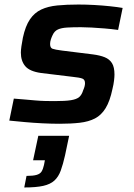

<svg xmlns="http://www.w3.org/2000/svg" viewBox="-20 -538 592 847"><path d="M243 8Q208 8 167.5 6Q127 4 89 0.5Q51 -3 21 -6L41 -103Q67 -101 90 -99Q113 -97 135.5 -95Q158 -93 179 -92.5Q200 -92 221 -92Q268 -92 293 -96Q318 -100 329.5 -110Q341 -120 347 -140Q351 -149 353 -156.5Q355 -164 355 -171Q355 -187 343 -191.5Q331 -196 301 -199L161 -216Q111 -223 91.5 -246Q72 -269 72 -306Q72 -316 74.5 -334Q77 -352 81 -372Q92 -423 112 -452.5Q132 -482 162 -496Q192 -510 233 -514Q274 -518 326 -518Q360 -518 396 -516Q432 -514 465 -510.5Q498 -507 521 -503L501 -406Q472 -410 441.5 -412.5Q411 -415 384 -416.5Q357 -418 337 -418Q301 -418 276 -416.5Q251 -415 235.5 -408Q220 -401 212 -383Q208 -375 204.5 -364.5Q201 -354 201 -344Q201 -327 211.5 -323Q222 -319 253 -315L390 -298Q421 -294 442 -285.5Q463 -277 474 -259.5Q485 -242 485 -209Q485 -199 483 -182Q481 -165 476 -145Q465 -92 446 -61Q427 -30 399 -15.5Q371 -1 332 3.5Q293 8 243 8ZM87 289 97 238Q126 238 141.5 233.5Q157 229 163.5 218.5Q170 208 174 190L178 169H126L149 61H285L267 147Q258 187 248 214.5Q238 242 220 258.5Q202 275 170.5 282Q139 289 87 289Z"/></svg>

Font: Saira SemiExpanded SemiBold
Style: Italic
Weight: 600
Width: 6
Italic angle: -12°
Designer: Hector Gatti with collaboration of the Omnibus-Type team
Foundry: Omnibus-Type
Version: Version 1.101